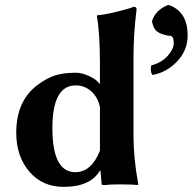

<svg xmlns="http://www.w3.org/2000/svg" viewBox="-20 -725 758 755"><path d="M578.1 -638.2V-643.1Q592.3 -686 640.1 -705.1H645Q718.3 -678.2 717.8 -585Q717.8 -526.9 676.3 -483.4Q634.8 -439.9 580.1 -430.2Q575.2 -434.1 573.5 -446.5Q571.8 -459 575.2 -467.8Q616.2 -479 639.6 -505.6Q663.1 -532.2 663.1 -554.2Q663.1 -574.2 658 -579.6Q652.8 -585 640.1 -585Q611.3 -590.8 597.7 -601.1Q584 -611.3 578.1 -638.2ZM373 -132.8V-303.2Q365.2 -342.3 339.1 -365.7Q313 -389.2 277.8 -389.2Q186 -389.2 186 -221.2Q186 -48.3 275.9 -47.9Q339.8 -47.9 373 -132.8ZM373 -54.2Q335.9 9.8 230 9.8Q147 9.8 95.5 -50Q43.9 -109.9 43.9 -203.1Q43.9 -330.1 129.9 -392.6Q165 -418.5 197.5 -428.7Q230 -439 278.8 -439Q301.8 -439 330.3 -426Q358.9 -413.1 373 -394V-474.1Q373 -595.2 360.8 -662.1L362.8 -665Q390.6 -667 437.7 -678.5Q484.9 -689.9 505.9 -698.2Q517.1 -698.2 517.1 -688Q504.9 -591.8 504.9 -500V-191.9Q504.9 -102.1 523.9 0L522 2.9Q502 0 452.6 0Q412.1 0 389.2 2.9Q380.4 2.9 379.9 0L375 -54.2Z"/></svg>

Font: Linux Biolinum O
Style: Bold
Weight: 700
Designer: Philipp H. Poll
Foundry: Philipp H. Poll
Version: Version 1.3.2